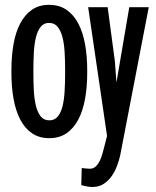

<svg xmlns="http://www.w3.org/2000/svg" viewBox="-20 -558 640 789"><path d="M26.9 -269.5Q26.9 -326.7 35.4 -375.7Q43.9 -424.8 62.7 -460.9Q81.5 -497.1 110.8 -517.6Q140.1 -538.1 181.6 -538.1Q223.6 -538.1 253.4 -517.6Q283.2 -497.1 302 -460.9Q320.8 -424.8 329.6 -375.7Q338.4 -326.7 338.4 -269.5V-258.3Q338.4 -201.2 329.6 -152.1Q320.8 -103 302 -67.1Q283.2 -31.2 253.7 -10.7Q224.1 9.8 182.6 9.8Q140.6 9.8 111.1 -10.7Q81.5 -31.2 63 -67.1Q44.4 -103 35.6 -152.1Q26.9 -201.2 26.9 -258.3ZM452.1 -306.2 458.5 -218.8 511.2 -528.3H591.3L473.6 82Q469.2 101.1 460.9 123.5Q452.6 146 439.2 165.3Q425.8 184.6 406.2 197.5Q386.7 210.4 358.9 210.4Q354 210.4 347.9 209.7Q341.8 209 335.4 207.8Q329.1 206.5 323.2 205.1Q317.4 203.6 314 202.6L315.9 132.3Q318.8 132.8 323.5 133.3Q328.1 133.8 333 134.3Q337.9 134.8 342.5 135Q347.2 135.3 350.1 135.3Q364.3 135.3 374.3 125.2Q384.3 115.2 390.9 101.1Q397.5 86.9 401.4 71.8Q405.3 56.6 408.2 46.4L419.9 0.5L342.3 -528.3H422.4ZM117.2 -258.3Q117.2 -219.2 119.1 -184.1Q121.1 -148.9 127.9 -122.1Q134.8 -95.2 147.7 -79.3Q160.6 -63.5 182.6 -63.5Q204.6 -63.5 217.5 -79.3Q230.5 -95.2 237.1 -122.1Q243.7 -148.9 245.6 -184.1Q247.6 -219.2 247.6 -258.3V-269.5Q247.6 -307.6 245.6 -342.8Q243.7 -377.9 236.8 -404.8Q230 -431.6 216.8 -447.8Q203.6 -463.9 181.6 -463.9Q160.2 -463.9 147.2 -447.8Q134.3 -431.6 127.7 -404.8Q121.1 -377.9 119.1 -342.8Q117.2 -307.6 117.2 -269.5Z"/></svg>

Font: Roboto Mono
Style: Regular
Weight: 400
Designer: Google
Version: Version 2.000985; 2015; ttfautohint (v1.3)